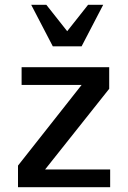

<svg xmlns="http://www.w3.org/2000/svg" viewBox="-20 -780 534 800"><path d="M439 -74H168L435 -410V-500H70V-426H320L55 -90V0H439ZM200 -587H320L410 -760H347L260 -650L173 -760H110Z"/></svg>

Font: Perun Medium
Style: Regular
Weight: 500
Foundry: Copyright (c) Stefan Peev, Context Ltd, 2016
Version: Version 1.089